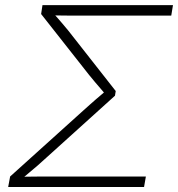

<svg xmlns="http://www.w3.org/2000/svg" viewBox="-20 -748 712 768"><path d="M12.7 0 20.5 -42 313.5 -306.2Q326.7 -317.9 339.1 -329.1Q351.6 -340.3 363.5 -350.6Q375.5 -360.8 387 -370.6Q398.4 -380.4 408.7 -389.2L405.3 -366.7Q396 -377.9 384.5 -391.1Q373 -404.3 360.8 -418.7Q348.6 -433.1 336.4 -448.2L144.5 -691.9L149.9 -727.5H671.9L665 -685.5H287.6Q260.7 -685.5 236.6 -685.8Q212.4 -686 189.9 -686.5L191.9 -696.8Q200.2 -688 209.5 -677Q218.8 -666 229.7 -653.6Q240.7 -641.1 252.4 -626.5L442.9 -383.8L439.9 -365.2L168 -119.6Q149.4 -102.1 131.1 -86.4Q112.8 -70.8 96.2 -56.9Q79.6 -43 64.5 -30.3L66.4 -41Q93.3 -41.5 121.6 -41.7Q149.9 -42 181.2 -42H563.5L556.2 0Z"/></svg>

Font: Inter 16pt ExtraLight
Style: Italic
Weight: 250
Italic angle: -9.3988°
Version: Version 4.001;git-66647c0bb